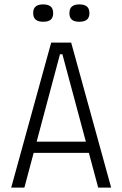

<svg xmlns="http://www.w3.org/2000/svg" viewBox="-20 -854 557 874"><path d="M31 0 213 -660H304L486 0H427L264 -607H253L91 0ZM115 -158V-209H405V-158ZM341 -755Q318 -755 307 -764.5Q296 -774 296 -794Q296 -815 307.5 -824.5Q319 -834 341 -834Q364 -834 375.5 -824.5Q387 -815 387 -794Q387 -774 375.5 -764.5Q364 -755 341 -755ZM177 -755Q154 -755 142.5 -764.5Q131 -774 131 -795Q131 -815 142.5 -824.5Q154 -834 176 -834Q199 -834 210.5 -824.5Q222 -815 222 -794Q222 -774 211 -764.5Q200 -755 177 -755Z"/></svg>

Font: Bricolage Grotesque SemiCondensed ExtraLight
Style: Regular
Weight: 250
Width: 4
Designer: Mathieu Triay
Foundry: Atelier Triay
Version: Version 1.000;gftools[0.9.30]